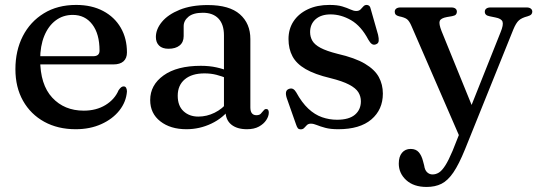

<svg xmlns="http://www.w3.org/2000/svg" viewBox="-20 -500 2132 760"><path d="M482.5 -292.5Q482.5 -269.5 468.8 -257.2Q455 -245 428.5 -245H108.5V-277.5H349Q374 -277.5 374 -299.5Q374 -366 345.2 -403.5Q316.5 -441 268 -441Q229.5 -441 200.5 -419.2Q171.5 -397.5 155.2 -357.8Q139 -318 139 -264.5Q139 -165 186.8 -113.5Q234.5 -62 311.5 -62Q361 -62 397.5 -84.2Q434 -106.5 449.5 -143Q455.5 -151.5 460 -154.8Q464.5 -158 469.5 -158Q476.5 -158 479.5 -152Q482.5 -146 482.5 -138Q479.5 -97 452.8 -63Q426 -29 381.2 -8.8Q336.5 11.5 279.5 11.5Q209 11.5 155.2 -18Q101.5 -47.5 71.2 -101Q41 -154.5 41 -226Q41 -299.5 70.2 -356.8Q99.5 -414 153.5 -447.2Q207.5 -480.5 281.5 -480.5Q343 -480.5 388.2 -456.5Q433.5 -432.5 458 -390.2Q482.5 -348 482.5 -292.5Z M872.5 -62V-72L866.5 -75V-360Q866.5 -403.5 844.8 -426.5Q823 -449.5 783 -449.5Q745 -449.5 726 -433.8Q707 -418 707 -396.5V-357Q707 -333 691 -320Q675 -307 647 -307Q622.5 -307 609.8 -319.5Q597 -332 597 -353.5Q597 -384.5 621 -413.5Q645 -442.5 691 -461.2Q737 -480 802.5 -480Q888 -480 929.5 -443.5Q971 -407 971 -345.5V-75Q971 -59 977.2 -51.5Q983.5 -44 994.5 -44Q1007 -44 1012.2 -49.8Q1017.5 -55.5 1021.5 -60.5Q1024 -64 1026.8 -66.2Q1029.5 -68.5 1033.5 -68.5Q1039 -68.5 1041.5 -64.8Q1044 -61 1044 -54.5Q1044 -40 1034 -24.8Q1024 -9.5 1005 1Q986 11.5 957.5 11.5Q918 11.5 895.2 -7.2Q872.5 -26 872.5 -62ZM574.5 -104Q574.5 -163.5 627.5 -201.5Q680.5 -239.5 775 -239.5Q809 -239.5 837.2 -233.2Q865.5 -227 887.5 -217L879.5 -189.5Q859 -198 837 -203.8Q815 -209.5 789.5 -209.5Q739.5 -209.5 711.5 -186Q683.5 -162.5 683.5 -121Q683.5 -81 706.5 -59.8Q729.5 -38.5 765 -38.5Q798.5 -38.5 829.5 -53.8Q860.5 -69 882.5 -97L893 -73.5Q863.5 -33 816.8 -10.8Q770 11.5 718 11.5Q654.5 11.5 614.5 -19.8Q574.5 -51 574.5 -104Z M1288.5 -443Q1251 -443 1229.2 -423.8Q1207.5 -404.5 1207.5 -373Q1207.5 -354 1216.5 -338.5Q1225.5 -323 1249 -310.5Q1272.5 -298 1316 -287Q1385.5 -271 1424.5 -247.8Q1463.5 -224.5 1479.5 -195Q1495.5 -165.5 1495.5 -129.5Q1495.5 -66 1450 -27.2Q1404.5 11.5 1319 11.5Q1288 11.5 1267.8 6Q1247.5 0.5 1234.2 -5Q1221 -10.5 1210.5 -10.5Q1200.5 -10.5 1194.8 -4.8Q1189 1 1184 6.5Q1179 12 1170 12Q1163 12 1159.2 7.8Q1155.5 3.5 1152 -7L1115 -112Q1110.5 -126 1112.2 -135.2Q1114 -144.5 1123.5 -148Q1133 -151.5 1140 -147.8Q1147 -144 1152.5 -134.5Q1175 -93.5 1200.5 -69.8Q1226 -46 1254.8 -36Q1283.5 -26 1314 -26Q1361.5 -26 1385 -46Q1408.5 -66 1408.5 -99Q1408.5 -118.5 1398.5 -134.8Q1388.5 -151 1362 -165Q1335.5 -179 1287 -191Q1226 -205.5 1189.8 -226.5Q1153.5 -247.5 1137.8 -277Q1122 -306.5 1122 -345.5Q1122 -385.5 1142 -415.8Q1162 -446 1198.5 -463.2Q1235 -480.5 1284 -480.5Q1315.5 -480.5 1335 -474.5Q1354.5 -468.5 1367.2 -462.5Q1380 -456.5 1390 -456.5Q1401 -456.5 1407 -462.5Q1413 -468.5 1418.2 -474.5Q1423.5 -480.5 1431.5 -480.5Q1437.5 -480.5 1441.8 -476.5Q1446 -472.5 1448 -462.5L1476.5 -362.5Q1480 -347.5 1479 -337.8Q1478 -328 1468 -324.5Q1459 -321 1452 -325.8Q1445 -330.5 1438 -343Q1409.5 -397 1369.8 -420Q1330 -443 1288.5 -443Z M1857 -59.5 1802.5 49 1609 -396.5Q1600.5 -416.5 1591.2 -423.8Q1582 -431 1559.5 -435.5Q1550 -438 1546.2 -442.2Q1542.5 -446.5 1542.5 -453.5Q1542.5 -461.5 1548.5 -466Q1554.5 -470.5 1565 -470.5H1766.5Q1777 -470.5 1782.8 -466Q1788.5 -461.5 1788.5 -453.5Q1788.5 -447 1784.5 -442.5Q1780.5 -438 1769.5 -436L1749 -432.5Q1724.5 -428 1720.5 -416.8Q1716.5 -405.5 1728 -376.5ZM1771.5 97 1811 -2.5 1825 -30 1961.5 -372.5Q1973.5 -401.5 1969.2 -414Q1965 -426.5 1940.5 -431L1918.5 -435.5Q1908 -437.5 1903.5 -442Q1899 -446.5 1899 -453.5Q1899 -461.5 1905 -466Q1911 -470.5 1921.5 -470.5H2065Q2075 -470.5 2081 -466Q2087 -461.5 2087 -453.5Q2087 -447.5 2083 -443Q2079 -438.5 2068.5 -435.5Q2045 -429.5 2033.8 -419.2Q2022.5 -409 2012 -383.5L1820.5 91.5Q1796.5 150.5 1774.5 182.8Q1752.5 215 1727.5 227.5Q1702.5 240 1668.5 240Q1617.5 240 1588 213Q1558.5 186 1558.5 147.5Q1558.5 120 1571.2 104.8Q1584 89.5 1605.5 89.5Q1626.5 89.5 1637.8 102.8Q1649 116 1654.5 138L1659 155Q1661.5 173.5 1670.8 182Q1680 190.5 1692 190.5Q1705.5 190.5 1717.5 183Q1729.5 175.5 1742.5 155.2Q1755.5 135 1771.5 97Z"/></svg>

Font: Fraunces 10pt
Style: Regular
Weight: 400
Version: Version 1.000;[b76b70a41]